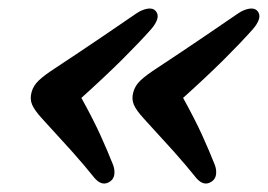

<svg xmlns="http://www.w3.org/2000/svg" viewBox="-20 -468 632 453"><path d="M54.5 -250.5Q58.5 -266 71.8 -278.5Q85 -291 113 -309Q173.5 -349 219.2 -380Q265 -411 302 -436.5Q315.5 -445.5 328.2 -447.5Q341 -449.5 347.5 -442Q354.5 -433.5 350.8 -422.2Q347 -411 336.5 -399Q307 -366 267.8 -327Q228.5 -288 172 -237Q200.5 -185.5 217.2 -148.5Q234 -111.5 247 -78.5Q251 -67.5 249.8 -56.8Q248.5 -46 240 -40Q221.5 -27 203.5 -47.5Q179.5 -77.5 149.8 -110.8Q120 -144 79.5 -188Q61.5 -207.5 55.8 -221Q50 -234.5 54.5 -250.5ZM294.5 -250.5Q298.5 -266 311.8 -278.5Q325 -291 353 -309Q413.5 -349 459.2 -380Q505 -411 542 -436.5Q555.5 -445.5 568.2 -447.5Q581 -449.5 587.5 -442Q594.5 -433.5 590.8 -422.2Q587 -411 576.5 -399Q547 -366 507.8 -327Q468.5 -288 412 -237Q440.5 -185.5 457.2 -148.5Q474 -111.5 487 -78.5Q491 -67.5 489.8 -56.8Q488.5 -46 480 -40Q461.5 -27 443.5 -47.5Q419.5 -77.5 389.8 -110.8Q360 -144 319.5 -188Q301.5 -207.5 295.8 -221Q290 -234.5 294.5 -250.5Z"/></svg>

Font: Fraunces 9pt SuperSoft SemiBold
Style: Italic
Weight: 600
Italic angle: -16°
Version: Version 1.000;[0bf87f6ff]